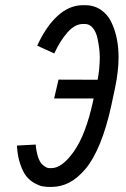

<svg xmlns="http://www.w3.org/2000/svg" viewBox="-20 -716 490 748"><path d="M368.7 -492.7Q368.7 -507.8 366.7 -525.6Q364.7 -543.5 359.6 -567.4Q354.5 -591.3 341.8 -606.9Q329.1 -622.6 311 -622.6H303.2Q272 -622.6 243.2 -590.1Q214.4 -557.6 191.4 -507.8L125 -538.1Q159.7 -613.8 205.1 -654.8Q250.5 -695.8 303.2 -695.8H311Q346.7 -695.8 373.3 -677.5Q399.9 -659.2 414.3 -628.7Q428.7 -598.1 435.3 -564.2Q441.9 -530.3 441.9 -492.7Q441.9 -439 428.2 -373.5L414.1 -307.1Q395.5 -220.7 369.6 -157.5Q343.8 -94.2 313 -57.9Q282.2 -21.5 249.5 -4.6Q216.8 12.2 180.2 12.2H172.4Q158.2 12.2 145.3 9.8Q132.3 7.3 114.5 -2.4Q96.7 -12.2 83.3 -28.6Q69.8 -44.9 59.1 -75.9Q48.3 -106.9 45.9 -148.9L119.1 -152.8Q121.6 -124 128.4 -104Q135.3 -84 144.3 -75.7Q153.3 -67.4 159.9 -64.2Q166.5 -61 172.4 -61H180.2Q222.2 -61 268.3 -126.7Q314.5 -192.4 342.8 -322.8L344.7 -332.5H190.9L208 -405.8L360.4 -405.3Q368.7 -449.7 368.7 -492.7Z"/></svg>

Font: Anka/Coder Narrow
Style: Italic
Weight: 400
Width: 3
Italic angle: -12°
Monospace: yes
Version: Version 001.100